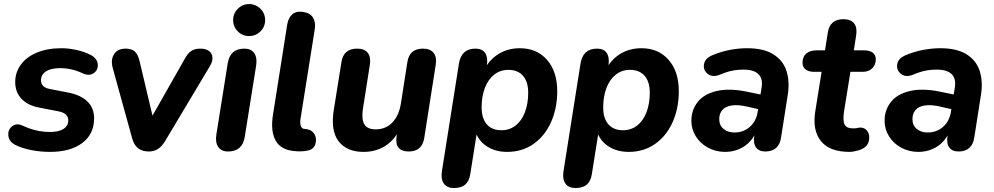

<svg xmlns="http://www.w3.org/2000/svg" viewBox="-20 -738 4899 946"><path d="M58.8 -22.3Q25.7 -37.7 21.4 -67.6Q17.1 -97.5 39.1 -115.5Q61 -133.6 93.5 -118.2Q157.9 -87.8 226.6 -87.8Q270.5 -87.8 293.5 -103.1Q316.4 -118.3 316.4 -144.9Q316.4 -162.8 303.9 -174.1Q291.3 -185.3 266 -189.9L175 -207.5Q117.1 -218.1 86 -251.1Q54.9 -284.1 54.9 -334.1Q54.9 -380 81.5 -417.9Q108.1 -455.8 160 -478.1Q211.8 -500.4 283.1 -500.4Q319.2 -500.4 358.6 -491.5Q398 -482.5 427.2 -467.1Q458.7 -450.3 461.6 -422.2Q464.5 -394 442.1 -377.9Q419.6 -361.9 387.2 -376.7Q334.2 -402.2 276 -402.2Q230.7 -402.2 206.4 -386.1Q182 -370.1 182 -342.4Q182 -325.8 192.3 -314.9Q202.6 -303.9 225.3 -299.5L316.3 -281.9Q378.9 -269.6 411.3 -237.4Q443.6 -205.3 443.6 -155.1Q443.6 -76.6 384.9 -33.1Q326.3 10.4 227 10.4Q180.4 10.4 136 1.9Q91.6 -6.6 58.8 -22.3Z M631.1 -56.7 535.7 -402Q524.3 -443.7 542.1 -471.1Q559.8 -498.4 599.1 -498.4Q628.4 -498.4 644.4 -483.9Q660.5 -469.4 668.3 -434.3L740.5 -129.3H709.3L891 -449.3Q905.8 -476.6 923.4 -487.5Q940.9 -498.4 968.2 -498.4Q994.3 -498.4 1009.9 -486.7Q1025.5 -475 1026.7 -454.9Q1027.9 -434.9 1014.5 -412.6L793.9 -43.5Q777.4 -16 757.9 -3.8Q738.3 8.4 713.3 8.4Q680.4 8.4 660.2 -7.6Q640.1 -23.7 631.1 -56.7Z M1045.9 -74.4 1102.3 -428Q1114.5 -498.4 1184.1 -498.4Q1217.2 -498.4 1232.5 -476.4Q1247.9 -454.3 1242.1 -415.6L1185.7 -62Q1173.5 8.4 1103.9 8.4Q1070.8 8.4 1055.5 -13.7Q1040.1 -35.7 1045.9 -74.4ZM1128.7 -639Q1128.7 -671.8 1151.9 -694.8Q1175 -717.9 1207.6 -717.9Q1240.2 -717.9 1263.3 -694.7Q1286.3 -671.6 1286.3 -638.8Q1286.3 -606.2 1263.2 -583.2Q1240 -560.3 1207.4 -560.3Q1174.8 -560.3 1151.8 -583.3Q1128.7 -606.4 1128.7 -639Z M1429.8 6.2Q1362.8 0.4 1337.5 -46.5Q1312.1 -93.5 1325.2 -174.3Q1347 -308.5 1367.5 -441.7Q1381.7 -528.8 1394.9 -615.9Q1400.5 -650.8 1420.7 -667.8Q1440.8 -684.8 1474.1 -679.2Q1507.4 -674.4 1521.9 -651.8Q1536.3 -629.1 1530.9 -594.2Q1496 -372.5 1460.2 -149.8Q1458.2 -138.5 1459.7 -127.5Q1461.2 -116.6 1465.9 -110.2Q1470.6 -103.7 1477.4 -103.3Q1511.3 -101.9 1526.1 -81.8Q1540.9 -61.7 1535.5 -34.8Q1529.3 -2.7 1495.9 3.9Q1462.5 10.4 1429.8 6.2Z M1624.9 -198.4 1662.5 -432.7Q1672.7 -498.4 1739.7 -498.4Q1775.2 -498.4 1791.6 -478.1Q1808.1 -457.7 1802.5 -420.4L1767.9 -200Q1760.5 -150 1775.4 -125.3Q1790.2 -100.7 1831.1 -100.7Q1881 -100.7 1913.5 -134.8Q1945.9 -168.9 1955.3 -228.2L1987.2 -432.7Q1997.5 -498.4 2064.3 -498.4Q2099.8 -498.4 2116.2 -477.7Q2132.7 -456.9 2127 -419.6L2070.3 -58.2Q2060.1 8.4 1993.3 8.4Q1959.2 8.4 1944 -9.9Q1928.9 -28.3 1933.7 -64.6L1943.1 -130.8L1947.7 -98.3Q1921.2 -45.3 1875.6 -17.5Q1829.9 10.4 1771.1 10.4Q1688.9 10.4 1648.4 -41.9Q1607.9 -94.2 1624.9 -198.4Z M2157.2 106.4 2241.5 -426.4Q2253.7 -498.4 2322.9 -498.4Q2356 -498.4 2370.5 -476.7Q2384.9 -454.9 2378.9 -415.4L2371.1 -367.2L2370.2 -403.3Q2398.2 -450.3 2442.1 -475.4Q2486.1 -500.4 2541.3 -500.4Q2625.1 -500.4 2675.3 -443.1Q2725.5 -385.8 2725.5 -288.4Q2725.5 -204.4 2695.1 -136.3Q2664.7 -68.2 2608.8 -28.9Q2553 10.4 2478.4 10.4Q2421.9 10.4 2380.2 -16Q2338.5 -42.3 2321.5 -91.9L2330.7 -91.7L2297 120.4Q2291.4 155.5 2271.7 172Q2252 188.4 2215.9 188.4Q2182.8 188.4 2167.1 166.7Q2151.4 145.1 2157.2 106.4ZM2582.5 -281.2Q2582.5 -335.5 2556.9 -364.6Q2531.4 -393.8 2484.9 -393.8Q2444.4 -393.8 2414.4 -369.9Q2384.5 -346 2368.7 -303.9Q2353 -261.8 2353 -208.8Q2353 -154.6 2378.5 -125.4Q2404 -96.3 2450.5 -96.3Q2491 -96.3 2521 -120Q2550.9 -143.8 2566.7 -186Q2582.5 -228.3 2582.5 -281.2Z M2756.2 106.4 2840.5 -426.4Q2852.7 -498.4 2921.9 -498.4Q2955 -498.4 2969.5 -476.7Q2983.9 -454.9 2977.9 -415.4L2970.1 -367.2L2969.2 -403.3Q2997.2 -450.3 3041.1 -475.4Q3085.1 -500.4 3140.3 -500.4Q3224.1 -500.4 3274.3 -443.1Q3324.5 -385.8 3324.5 -288.4Q3324.5 -204.4 3294.1 -136.3Q3263.7 -68.2 3207.8 -28.9Q3152 10.4 3077.4 10.4Q3020.9 10.4 2979.2 -16Q2937.5 -42.3 2920.5 -91.9L2929.7 -91.7L2896 120.4Q2890.4 155.5 2870.7 172Q2851 188.4 2814.9 188.4Q2781.8 188.4 2766.1 166.7Q2750.4 145.1 2756.2 106.4ZM3181.5 -281.2Q3181.5 -335.5 3155.9 -364.6Q3130.4 -393.8 3083.9 -393.8Q3043.4 -393.8 3013.4 -369.9Q2983.5 -346 2967.7 -303.9Q2952 -261.8 2952 -208.8Q2952 -154.6 2977.5 -125.4Q3003 -96.3 3049.5 -96.3Q3090 -96.3 3120 -120Q3149.9 -143.8 3165.7 -186Q3181.5 -228.3 3181.5 -281.2Z M3386.4 -142.4Q3386.4 -196 3417.5 -235.4Q3448.6 -274.8 3510.9 -289.5Q3573.3 -304.3 3661.4 -286L3741 -269.4L3729.2 -197L3665.3 -211.8Q3615.9 -223.5 3584.3 -218.3Q3552.7 -213.1 3538.2 -195.1Q3523.7 -177 3523.7 -151.5Q3523.7 -120.7 3544.7 -103Q3565.7 -85.2 3598.4 -85.2Q3643.3 -85.2 3674.8 -113.2Q3706.2 -141.1 3713.6 -188.6L3732.4 -306.4Q3739.7 -349.1 3717.5 -372Q3695.2 -395 3643.3 -395Q3617.9 -395 3596.2 -391.4Q3574.4 -387.8 3550.4 -379.4Q3541 -376.4 3524.5 -369.2Q3490.2 -355.8 3466.8 -374.3Q3443.5 -392.7 3448.8 -422.4Q3454.1 -452.1 3493.8 -467.5Q3534.7 -484.3 3577.7 -492.4Q3620.7 -500.4 3662.1 -500.4Q3741.8 -500.4 3789.8 -470.7Q3837.7 -441 3854.7 -389.4Q3871.7 -337.9 3861.5 -271.9L3828.6 -62Q3823.7 -26.9 3804 -9.2Q3784.2 8.4 3751.6 8.4Q3719.9 8.4 3705.2 -11.2Q3690.6 -30.9 3696.6 -69.4L3705.6 -125.6L3711.2 -101.5Q3689.7 -45.2 3647.5 -17.4Q3605.2 10.4 3552 10.4Q3507.2 10.4 3468.9 -10.1Q3430.6 -30.6 3408.5 -66Q3386.4 -101.4 3386.4 -142.4Z M3996.7 -187.9 4028.1 -384.1H3991Q3964 -384.1 3949 -395.9Q3934.1 -407.6 3934.1 -429.3Q3934.1 -458.5 3952.7 -474.3Q3971.2 -490 4004.9 -490H4044.9L4058.7 -577.6Q4068.9 -643.4 4135.7 -643.4Q4172 -643.4 4188.1 -623.1Q4204.1 -602.7 4198.5 -565.4L4186.9 -490H4237Q4264.9 -490 4280 -478.7Q4295.1 -467.4 4295.1 -445.9Q4295.1 -419 4277.7 -401.6Q4260.2 -384.1 4230.2 -384.1H4170.1L4139.7 -195.7Q4131.4 -145.8 4140.7 -125.7Q4150.1 -105.5 4183.2 -105.5Q4197 -105.5 4205.4 -107.5Q4212.2 -109.5 4218.7 -109.5Q4238.9 -109.5 4250.9 -95.4Q4262.9 -81.2 4262.9 -61.4Q4262.9 -34.7 4248.5 -19.3Q4234 -4 4210 2.8Q4204.4 4.6 4201.8 4.8Q4181.6 10.4 4166.8 10.4Q4066.9 10.4 4024.6 -43.1Q3982.3 -96.7 3996.7 -187.9Z M4338.4 -142.4Q4338.4 -196 4369.5 -235.4Q4400.6 -274.8 4462.9 -289.5Q4525.3 -304.3 4613.4 -286L4693 -269.4L4681.2 -197L4617.3 -211.8Q4567.9 -223.5 4536.3 -218.3Q4504.7 -213.1 4490.2 -195.1Q4475.7 -177 4475.7 -151.5Q4475.7 -120.7 4496.7 -103Q4517.7 -85.2 4550.4 -85.2Q4595.3 -85.2 4626.8 -113.2Q4658.2 -141.1 4665.6 -188.6L4684.4 -306.4Q4691.7 -349.1 4669.5 -372Q4647.2 -395 4595.3 -395Q4569.9 -395 4548.2 -391.4Q4526.4 -387.8 4502.4 -379.4Q4493 -376.4 4476.5 -369.2Q4442.2 -355.8 4418.8 -374.3Q4395.5 -392.7 4400.8 -422.4Q4406.1 -452.1 4445.8 -467.5Q4486.7 -484.3 4529.7 -492.4Q4572.7 -500.4 4614.1 -500.4Q4693.8 -500.4 4741.8 -470.7Q4789.7 -441 4806.7 -389.4Q4823.7 -337.9 4813.5 -271.9L4780.6 -62Q4775.7 -26.9 4756 -9.2Q4736.2 8.4 4703.6 8.4Q4671.9 8.4 4657.2 -11.2Q4642.6 -30.9 4648.6 -69.4L4657.6 -125.6L4663.2 -101.5Q4641.7 -45.2 4599.5 -17.4Q4557.2 10.4 4504 10.4Q4459.2 10.4 4420.9 -10.1Q4382.6 -30.6 4360.5 -66Q4338.4 -101.4 4338.4 -142.4Z"/></svg>

Font: SN Pro Thin
Style: Italic
Weight: 200
Italic angle: -9°
Designer: Tobias Whetton
Foundry: Supernotes
Version: Version 1.003;Glyphs 3.3 (3324)